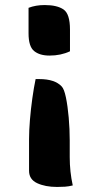

<svg xmlns="http://www.w3.org/2000/svg" viewBox="-20 -566 390 760"><path d="M93 -535Q121 -546 157 -546Q206 -546 231.5 -528.5Q257 -511 257 -449V-363Q221 -346 176 -346Q137 -346 115 -364Q93 -382 93 -434ZM121 -253H135Q167 -253 189 -245.5Q211 -238 224 -224Q234 -214 241 -180Q248 -146 252 -100.5Q256 -55 256 -10V56Q256 114 268 168Q252 172 237.5 173Q223 174 206 174Q159 174 127 159Q95 144 95 110V-15Q95 -49 98.5 -91.5Q102 -134 108 -177Q114 -220 121 -253Z"/></svg>

Font: Recursive Sn Csl St
Style: Bold
Weight: 700
Version: Version 1.079;hotconv 1.0.112;makeotfexe 2.5.65598; ttfautoh